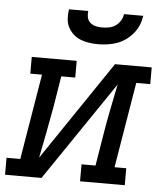

<svg xmlns="http://www.w3.org/2000/svg" viewBox="-63 -787 716 834"><g transform="rotate(5 295.0 -370.0)"><path d="M-10 0V-74H50L112 -447H61V-520H257V-447H196L174 -312Q164 -255 153 -199Q142 -143 131 -87L424 -520H584V-447H523L461 -74H512V0H317V-74H378L400 -208Q409 -265 420.5 -321Q432 -377 443 -433L149 0ZM343 -600Q323 -600 303 -603Q283 -606 265.5 -613Q248 -620 234 -633Q220 -646 211.5 -663Q203 -680 202 -700Q201 -720 204 -740H288Q286 -726 289 -712Q292 -698 302.5 -689Q313 -680 327 -677Q341 -674 355 -674Q370 -674 385 -677Q400 -680 413 -689Q426 -698 434 -711.5Q442 -725 444 -740H528Q525 -719 517 -699.5Q509 -680 495 -663Q481 -646 463 -633Q445 -620 425 -613Q405 -606 384 -603Q363 -600 343 -600Z"/></g></svg>

Font: Iosevka Etoile Oblique
Style: Regular
Weight: 400
Italic angle: -9°
Designer: Belleve Invis
Foundry: Belleve Invis
Version: Version 15.5.2; ttfautohint (v1.8.4)